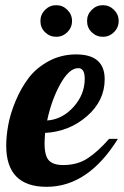

<svg xmlns="http://www.w3.org/2000/svg" viewBox="-20 -715 478 741"><path d="M4 -153Q4 -190 12 -233.5Q20 -277 40.5 -326Q61 -375 90.5 -414Q120 -453 168 -479Q216 -505 274 -505Q384 -505 384 -409Q384 -326 315.5 -266.5Q247 -207 154 -202Q152 -174 152 -162Q152 -113 169 -95.5Q186 -78 224 -78Q278 -78 317.5 -103.5Q357 -129 401 -179H435Q320 6 160 6Q4 6 4 -153ZM136 -634Q136 -659 154 -677Q172 -695 197 -695Q222 -695 240 -677Q258 -659 258 -634Q258 -609 240 -591Q222 -573 197 -573Q172 -573 154 -590.5Q136 -608 136 -634ZM162 -250Q220 -254 263.5 -302Q307 -350 307 -411Q307 -452 282 -452Q247 -452 213 -391Q179 -330 162 -250ZM316 -634Q316 -659 334 -677Q352 -695 377 -695Q402 -695 420 -677Q438 -659 438 -634Q438 -609 420 -591Q402 -573 377 -573Q352 -573 334 -590.5Q316 -608 316 -634Z"/></svg>

Font: Lobster Two
Style: Bold Italic
Weight: 700
Designer: Pablo Impallari
Foundry: Pablo Impallari. www.impallari.com
Version: Version 1.006